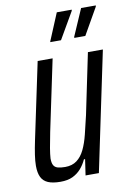

<svg xmlns="http://www.w3.org/2000/svg" viewBox="-82 -749 549 809"><g transform="rotate(-10 193.0 -345.0)"><path d="M111 8Q78 8 58 -0.5Q38 -9 29 -27.5Q20 -46 20 -76Q20 -96 24 -123Q28 -150 35 -183L104 -510H168L104 -206Q96 -167 91.5 -140Q87 -113 86 -96Q86 -77 91.5 -67Q97 -57 109.5 -53.5Q122 -50 141 -50Q171 -50 191 -65Q211 -80 224 -107Q237 -134 246 -170.5Q255 -207 265 -250L319 -510H383L276 0H219L229 -68H224Q214 -46 199 -29Q184 -12 163 -2Q142 8 111 8ZM273 -579V-583L323 -698H386L385 -693L320 -579ZM170 -579 171 -583 219 -698H283L282 -693L216 -579Z"/></g></svg>

Font: Saira ExtraCondensed
Style: Italic
Weight: 400
Width: 2
Italic angle: -12°
Designer: Hector Gatti with collaboration of the Omnibus-Type team
Foundry: Omnibus-Type
Version: Version 1.101